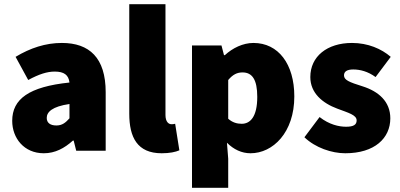

<svg xmlns="http://www.w3.org/2000/svg" viewBox="-20 -716 1900 912"><path d="M188 12C242 12 286 -12 326 -48H330L342 0H482V-278C482 -442 404 -512 274 -512C196 -512 124 -488 54 -446L114 -336C166 -364 204 -376 240 -376C284 -376 306 -360 310 -324C118 -304 38 -246 38 -142C38 -60 94 12 188 12ZM248 -120C218 -120 202 -133 202 -156C202 -184 228 -210 310 -222V-154C292 -134 276 -120 248 -120Z M748 12C786 12 814 6 832 -2L812 -128C804 -126 800 -126 794 -126C782 -126 766 -136 766 -170V-696H594V-176C594 -64 632 12 748 12Z M892 176H1064V38L1058 -38C1090 -6 1128 12 1170 12C1276 12 1378 -86 1378 -258C1378 -412 1302 -512 1184 -512C1134 -512 1085 -488 1048 -454H1044L1032 -500H892ZM1128 -128C1106 -128 1084 -134 1064 -152V-336C1086 -362 1106 -372 1132 -372C1178 -372 1202 -338 1202 -256C1202 -160 1168 -128 1128 -128Z M1620 12C1760 12 1834 -60 1834 -154C1834 -234 1778 -282 1702 -306C1638 -326 1614 -336 1614 -358C1614 -376 1628 -386 1658 -386C1690 -386 1727 -377 1764 -350L1836 -446C1792 -484 1728 -512 1652 -512C1534 -512 1454 -448 1454 -350C1454 -274 1512 -226 1582 -200C1635 -180 1674 -170 1674 -144C1674 -124 1660 -114 1624 -114C1590 -114 1544 -124 1498 -160L1426 -64C1478 -14 1556 12 1620 12Z"/></svg>

Font: Source Sans Pro Black
Style: Regular
Weight: 900
Designer: Paul D. Hunt
Foundry: Adobe Systems Incorporated
Version: Version 3.006;hotconv 1.0.111;makeotfexe 2.5.65597